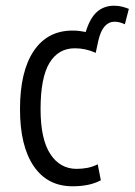

<svg xmlns="http://www.w3.org/2000/svg" viewBox="-20 -642 471 672"><path d="M234 10Q146 10 98 -60.5Q50 -131 50 -260Q50 -392 98 -463.5Q146 -535 234 -535Q248 -535 259 -533.5Q270 -532 280 -530Q295 -579 319.5 -600.5Q344 -622 379 -622Q395 -622 408 -618.5Q421 -615 431 -611L417 -557Q398 -566 381 -566Q361 -566 346.5 -550Q332 -534 324 -499L315 -457Q280 -473 242 -473Q184 -473 153 -421.5Q122 -370 122 -260Q122 -155 156 -103Q190 -51 248 -51Q268 -51 286 -54.5Q304 -58 322 -67L333 -11Q312 0 287.5 5Q263 10 234 10Z"/></svg>

Font: Ubuntu Sans Condensed
Style: Regular
Weight: 400
Width: 3
Designer: Dalton Maag Ltd
Foundry: Dalton Maag Ltd
Version: Version 1.006; ttfautohint (v1.8.4.7-5d5b)